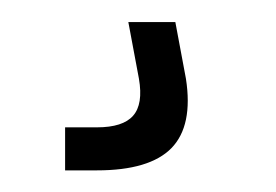

<svg xmlns="http://www.w3.org/2000/svg" viewBox="-20 -20 250 174"><path d="M39 134.4V95.4H67.8Q91.4 95.4 100.6 84.9Q109.9 74.4 105.9 51.3L96.3 0H138.9L148.5 51.3Q155.1 93.9 135.4 114.2Q115.6 134.4 67.8 134.4Z"/></svg>

Font: Big Shoulders Stencil Thin
Style: Regular
Weight: 100
Designer: Patric King
Foundry: XO Type Co
Version: Version 2.001